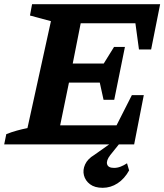

<svg xmlns="http://www.w3.org/2000/svg" viewBox="-32 -689 784 916"><path d="M-12 0 -2 -49Q23 -59 48.5 -66Q74 -73 99 -78L211 -588L111 -615L121 -669H732L689 -453H631L614 -578H353L315 -386H463L512 -465H564L513 -213H462L444 -295H297L255 -91H524L597 -235H654L608 0ZM458 207Q420 207 397.5 190Q375 173 368.5 147.5Q362 122 374 95.5Q386 69 418 50L524 -25H555L494 51Q474 77 479 94.5Q484 112 512 112Q528 112 543.5 106Q559 100 574 90L584 124Q562 164 529 185.5Q496 207 458 207Z"/></svg>

Font: Piazzolla Thin ExtraBold
Style: Italic
Weight: 800
Italic angle: -11.3°
Version: Version 2.005